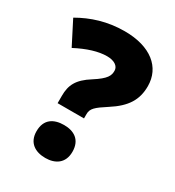

<svg xmlns="http://www.w3.org/2000/svg" viewBox="-177 -828 860 945"><g transform="rotate(30 252.5 -356.0)"><path d="M144 -294V-252H294V-277C294 -308 312 -324 371 -362C454 -415 487 -469 487 -546C487 -653 402 -724 254 -724C156 -724 73 -697 0 -655L68 -522C133 -556 191 -574 240 -574C280 -574 307 -557 307 -530C307 -503 299 -481 233 -439C163 -395 144 -354 144 -294ZM123 -81C123 -15 169 12 226 12C281 12 327 -15 327 -81C327 -150 281 -175 226 -175C169 -175 123 -150 123 -81Z"/></g></svg>

Font: Noto Sans Thai Looped UI Narrow Black
Style: Regular
Weight: 900
Width: 4
Designer: Cadson Demak Team
Foundry: Cadson Demak Co., Ltd.
Version: Version 1.000